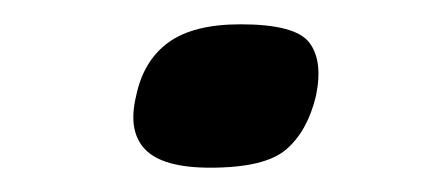

<svg xmlns="http://www.w3.org/2000/svg" viewBox="-20 -371 348 158"><path d="M240 -292Q233 -263 215.5 -248Q198 -233 153 -233Q114 -233 99.5 -248Q85 -263 92 -292Q98 -321 118.5 -336Q139 -351 178 -351Q223 -351 234.5 -336Q246 -321 240 -292Z"/></svg>

Font: Glory ExtraBold
Style: Italic
Weight: 800
Italic angle: -12°
Version: Version 1.011